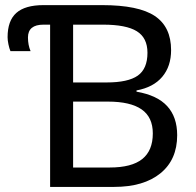

<svg xmlns="http://www.w3.org/2000/svg" viewBox="-20 -734 770 754"><path d="M267.1 -335V-76.2H411.1Q497.1 -76.2 538.6 -109.4Q580.1 -142.6 580.1 -210Q580.1 -273.9 536.1 -304.4Q492.2 -335 403.8 -335ZM267.1 -410.2H398.9Q482.9 -410.2 521 -437Q559.1 -463.9 559.1 -526.9Q559.1 -585.4 517.3 -611.3Q475.6 -637.2 384.8 -637.2H267.1ZM150.9 -637.2Q89.8 -637.2 89.8 -586.9Q89.8 -557.1 100.1 -533.2H21Q16.6 -543.5 13.2 -559.6Q9.8 -575.7 9.8 -587.9Q9.8 -652.8 44.2 -683.3Q78.6 -713.9 150.9 -713.9H380.9Q524.4 -713.9 588.1 -671.1Q651.9 -628.4 651.9 -537.1Q651.9 -473.6 617.2 -432.4Q582.5 -391.1 516.1 -378.9V-374Q597.7 -359.9 636.7 -317.1Q675.8 -274.4 675.8 -203.1Q675.8 -106.9 610.1 -53.5Q544.4 0 428.2 0H176.8V-637.2Z"/></svg>

Font: NotoSans
Style: Regular
Weight: 400
Designer: Monotype Design team
Foundry: Monotype Imaging Inc.
Version: Version 1.04; ttfautohint (v1.4.1)